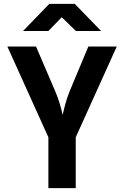

<svg xmlns="http://www.w3.org/2000/svg" viewBox="-20 -970 640 990"><path d="M229.5 0V-262L18 -730H165.8L265.4 -498Q279.1 -466.2 289 -432.1Q299 -398 302.7 -377.3Q307.2 -398 316.4 -432.1Q325.6 -466.2 338.5 -498L435.5 -730H582L370.5 -262V0ZM98.6 -810 234.2 -950H365.6L501.4 -810H371.8L298.3 -881.2L229.3 -810Z"/></svg>

Font: JetBrains Mono
Style: Regular
Weight: 400
Monospace: yes
Designer: Philipp Nurullin, Konstantin Bulenkov
Foundry: JetBrains
Version: Version 2.305